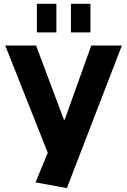

<svg xmlns="http://www.w3.org/2000/svg" viewBox="-20 -774 653 987"><path d="M162.6 163.5 249.5 -46.5 234.8 34.7 6.9 -540H165.3L308.6 -158.7H312.6L449.2 -540H606.5L323.8 193.1ZM269.8 -754.4V-607.4H169.6V-754.4ZM444.9 -754.4V-607.4H344.7V-754.4Z"/></svg>

Font: Pathway Extreme 8pt Thin
Style: Regular
Weight: 100
Version: Version 1.001;gftools[0.9.26]